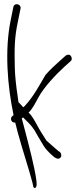

<svg xmlns="http://www.w3.org/2000/svg" viewBox="-20 -762 395 934"><path d="M32 -664C2 -518 16 -345 46 -202L41 -198C26 -187 35 -163 54 -166C58 -151 62 -135 66 -119C86 -44 123 68 138 127L141 141C143 161 161 154 158 130L157 116C149 53 121 -53 101 -129L86 -186C88 -187 90 -189 92 -191C112 -171 132 -154 148 -128C161 -105 176 -79 194 -50C214 -21 236 -5 241 0C248 6 265 17 275 4C281 -4 278 -16 272 -22L263 -28C258 -33 238 -49 206 -78C188 -106 172 -131 160 -154C146 -179 137 -197 119 -215C121 -217 123 -219 126 -221C141 -240 154 -263 168 -290C192 -335 249 -397 294 -438L323 -464C327 -467 329 -471 329 -476C329 -486 323 -496 313 -496C308 -496 303 -494 299 -491L270 -465C250 -447 224 -424 201 -397C172 -348 143 -292 101 -247C98 -244 96 -242 93 -240C90 -243 88 -245 86 -248L73 -262C72 -263 71 -264 70 -264C69 -274 67 -284 66 -293C58 -346 53 -393 52 -433C50 -525 50 -578 67 -657L80 -721C84 -742 50 -751 45 -728Z"/></svg>

Font: Stray Cat
Style: UltCn
Weight: 400
Version: Version 1.0